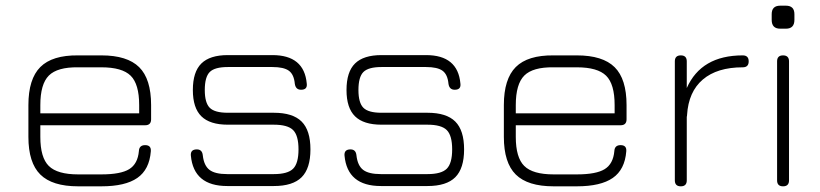

<svg xmlns="http://www.w3.org/2000/svg" viewBox="-20 -656 2888 676"><path d="M255 0Q164 0 122 -41.5Q80 -83 80 -174V-286Q80 -378 122 -420Q164 -462 255 -461H337Q428 -461 470 -419.5Q512 -378 512 -286V-236Q512 -215 491 -215H122V-174Q122 -101 152 -71.5Q182 -42 255 -42H337Q405 -42 435 -60.5Q465 -79 469 -124Q470 -145 491 -145Q513 -145 511 -123Q506 -59 463.5 -29.5Q421 0 337 0ZM255 -419Q182 -420 152 -390Q122 -360 122 -286V-257H470V-286Q470 -360 440 -389.5Q410 -419 337 -419Z M780 -1Q662 -1 652 -108Q650 -130 673 -130Q692 -130 694 -109Q698 -73 717.5 -58Q737 -43 780 -43H944Q993 -43 1012 -62Q1031 -81 1031 -130Q1031 -179 1012 -198Q993 -217 944 -217H782Q719 -217 689 -246.5Q659 -276 659 -339Q659 -403 689 -432.5Q719 -462 782 -462H939Q1051 -462 1060 -362Q1063 -340 1040 -340Q1021 -340 1018 -361Q1015 -394 997 -407Q979 -420 939 -420H782Q736 -420 718.5 -402.5Q701 -385 701 -339Q701 -294 718.5 -276.5Q736 -259 782 -259H944Q1011 -259 1042 -228Q1073 -197 1073 -130Q1073 -63 1042 -32Q1011 -1 944 -1Z M1321 -1Q1203 -1 1193 -108Q1191 -130 1214 -130Q1233 -130 1235 -109Q1239 -73 1258.5 -58Q1278 -43 1321 -43H1485Q1534 -43 1553 -62Q1572 -81 1572 -130Q1572 -179 1553 -198Q1534 -217 1485 -217H1323Q1260 -217 1230 -246.5Q1200 -276 1200 -339Q1200 -403 1230 -432.5Q1260 -462 1323 -462H1480Q1592 -462 1601 -362Q1604 -340 1581 -340Q1562 -340 1559 -361Q1556 -394 1538 -407Q1520 -420 1480 -420H1323Q1277 -420 1259.5 -402.5Q1242 -385 1242 -339Q1242 -294 1259.5 -276.5Q1277 -259 1323 -259H1485Q1552 -259 1583 -228Q1614 -197 1614 -130Q1614 -63 1583 -32Q1552 -1 1485 -1Z M1929 0Q1838 0 1796 -41.5Q1754 -83 1754 -174V-286Q1754 -378 1796 -420Q1838 -462 1929 -461H2011Q2102 -461 2144 -419.5Q2186 -378 2186 -286V-236Q2186 -215 2165 -215H1796V-174Q1796 -101 1826 -71.5Q1856 -42 1929 -42H2011Q2079 -42 2109 -60.5Q2139 -79 2143 -124Q2144 -145 2165 -145Q2187 -145 2185 -123Q2180 -59 2137.5 -29.5Q2095 0 2011 0ZM1929 -419Q1856 -420 1826 -390Q1796 -360 1796 -286V-257H2144V-286Q2144 -360 2114 -389.5Q2084 -419 2011 -419Z M2398 -21Q2398 0 2377 0Q2356 0 2356 -21V-440Q2356 -461 2377 -461Q2398 -461 2398 -440V-346Q2449 -461 2595 -461Q2616 -461 2616 -440Q2616 -419 2595 -419Q2505 -419 2454.5 -376Q2404 -333 2399 -251Q2399 -247 2398 -245Z M2727 -555Q2697 -555 2697 -586V-606Q2697 -636 2727 -636H2747Q2777 -636 2777 -606V-586Q2777 -555 2747 -555ZM2716 -21V-440Q2716 -461 2737 -461Q2758 -461 2758 -440V-21Q2758 0 2737 0Q2716 0 2716 -21Z"/></svg>

Font: Jura Light
Style: Regular
Weight: 300
Designer: Daniel Johnson, Alexei Vanyashin
Foundry: Daniel Johnson
Version: Version 5.103